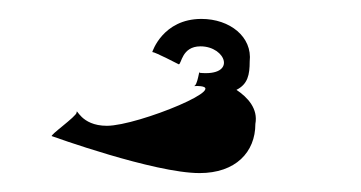

<svg xmlns="http://www.w3.org/2000/svg" viewBox="-20 -707 382 203"><path d="M35 -563C35 -563 143 -524 191 -524C229 -524 250 -546 250 -576C253 -592 242 -604 230 -612C242 -618 244 -628 244 -642C247 -668 223 -687 193 -687C152 -687 141 -652 141 -652C144 -652 169 -639 169 -639C172 -639 172 -658 192 -658C219 -658 231 -626 191 -630C191 -636 189 -616 185 -616C233 -618 126 -574 93 -574C65 -574 61 -594 61 -588C61 -584 31 -563 35 -563Z"/></svg>

Font: Ampere
Style: Cnd
Weight: 400
Version: Version 1